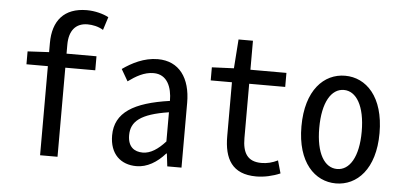

<svg xmlns="http://www.w3.org/2000/svg" viewBox="-52 -888 2105 1009"><g transform="rotate(5 1000.0 -384.0)"><path d="M76 -470H189V0H281V-470H439V-544H281V-591C281 -665 315 -707 378 -707C404 -707 435 -701 461 -685L483 -754C455 -769 411 -781 368 -781C248 -781 189 -710 189 -592V-544L76 -538Z M698 13C754 13 806 -18 849 -67H852L860 0H935V-342C935 -472 875 -557 762 -557C689 -557 625 -523 577 -489L613 -427C653 -456 696 -482 746 -482C818 -482 844 -416 844 -344C655 -317 557 -258 557 -137C557 -39 615 13 698 13ZM725 -61C681 -61 646 -84 646 -146C646 -218 695 -261 844 -284V-130C805 -87 766 -61 725 -61Z M1330 12C1371 12 1417 2 1456 -15L1437 -82C1409 -68 1381 -61 1351 -61C1277 -61 1251 -106 1251 -184V-470H1441V-544H1251V-697H1175L1164 -544L1048 -539V-470H1160V-186C1160 -67 1202 12 1330 12Z M1750 12C1861 12 1956 -81 1956 -271C1956 -463 1861 -556 1750 -556C1639 -556 1544 -463 1544 -271C1544 -81 1639 12 1750 12ZM1750 -64C1684 -64 1638 -136 1638 -271C1638 -407 1684 -481 1750 -481C1815 -481 1862 -407 1862 -271C1862 -136 1815 -64 1750 -64Z"/></g></svg>

Font: Noto Sans Mono CJK SC
Style: Regular
Weight: 400
Designer: Ryoko NISHIZUKA 西塚涼子 (kana, bopomofo & ideographs); Paul D. Hunt (Latin, Greek & Cyrillic); Sandoll Communications 산돌커뮤니
Foundry: Adobe
Version: Version 2.004;hotconv 1.0.118;makeotfexe 2.5.65603